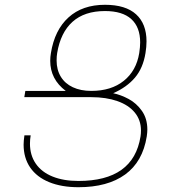

<svg xmlns="http://www.w3.org/2000/svg" viewBox="-20 -780 728 810"><path d="M86.9 -396.5H257.3Q191.9 -445.8 191.9 -523.4Q191.9 -539.6 194.8 -556.2Q210.4 -653.3 269 -706.5Q327.6 -759.8 422.9 -759.8Q509.8 -759.8 554 -719.7Q598.1 -679.7 598.1 -605.5Q598.1 -582.5 593.8 -556.2Q583.5 -492.7 549.3 -452.4Q515.1 -412.1 457.5 -386.7Q490.2 -379.9 522.9 -362.3Q555.7 -344.7 578.6 -312.3Q601.6 -279.8 601.6 -233.4Q601.6 -221.2 599.1 -204.1Q582 -97.7 508.1 -43.9Q434.1 9.8 311 9.8Q239.7 9.8 187.5 -11.5Q135.3 -32.7 107.4 -73.2Q79.6 -113.8 79.6 -169.9Q79.6 -185.1 83 -209H109.4Q106.4 -190.9 106.4 -174.3Q106.4 -125 131.1 -89.4Q155.8 -53.7 201.9 -35.2Q248 -16.6 311 -16.6Q543 -16.6 572.8 -204.1Q574.7 -215.8 574.7 -229.5Q574.7 -273.4 548.6 -305.2Q522.5 -336.9 475.1 -353.5Q427.7 -370.1 365.2 -370.1H82.5ZM218.8 -524.9Q218.8 -485.4 236.6 -456.3Q254.4 -427.2 287.4 -411.9Q320.3 -396.5 365.2 -396.5Q449.2 -396.5 502.2 -439Q555.2 -481.4 567.4 -556.2Q571.3 -582 571.3 -601.1Q571.3 -665.5 533.9 -699.5Q496.6 -733.4 422.9 -733.4Q336.4 -733.4 285.9 -688Q235.4 -642.6 221.2 -556.2Q218.8 -543 218.8 -524.9Z"/></svg>

Font: Mardoto Thin
Style: Italic
Weight: 250
Italic angle: -12°
Designer: Christian Robertson, Vahan Hovhannisyan
Foundry: Google
Version: Version 1.000